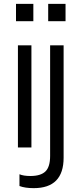

<svg xmlns="http://www.w3.org/2000/svg" viewBox="-20 -765 423 996"><path d="M155 211Q110 211 81 200V139Q102 148 138 148Q191 148 215.5 124.5Q240 101 240 44V-530H310V53Q310 211 155 211ZM143 0H73V-530H143ZM153 -655H63V-745H153ZM320 -655H230V-745H320Z"/></svg>

Font: Tanohe Sans
Style: Regular
Weight: 400
Designer: Village Type and Design LLC & Cristiano Sobral
Foundry: Cooper Hewitt Smithsonian Design Museum
Version: Version 1.00;September 29, 2021;FontCreator 13.0.0.2655 64-b